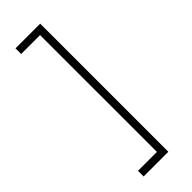

<svg xmlns="http://www.w3.org/2000/svg" viewBox="-283 -768 918 918"><g transform="rotate(-45 176.0 -309.0)"><path d="M64.9 85.9H192.9V-704.1H64.9V-742.2H231.9V124H64.9Z"/></g></svg>

Font: Trueno UltraLight
Style: Regular
Weight: 250
Designer: Julieta Ulanovsky
Foundry: Julieta Ulanovsky
Version: Version 3.001b | FøM Fix